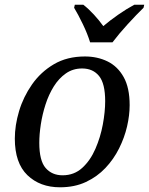

<svg xmlns="http://www.w3.org/2000/svg" viewBox="-20 -786 633 816"><path d="M235 10Q150 10 96.5 -41.5Q43 -93 43 -197Q43 -253 61 -313.5Q79 -374 116 -427Q153 -480 209 -513Q265 -546 341 -546Q394 -546 437 -525Q480 -504 505.5 -458.5Q531 -413 531 -339Q531 -296 520 -248.5Q509 -201 486 -155Q463 -109 428 -72Q393 -35 345 -12.5Q297 10 235 10ZM246 -41Q295 -41 329.5 -72.5Q364 -104 385.5 -153.5Q407 -203 417 -257Q427 -311 427 -356Q427 -431 401 -463Q375 -495 329 -495Q290 -495 260 -474Q230 -453 208.5 -418.5Q187 -384 173.5 -342Q160 -300 153.5 -257.5Q147 -215 147 -179Q147 -103 174 -72Q201 -41 246 -41ZM363 -606Q352 -642 332 -683.5Q312 -725 295 -753L298 -766H334Q357 -748 379.5 -723.5Q402 -699 419 -675Q447 -699 483 -724Q519 -749 551 -766H593L590 -753Q561 -725 523.5 -684Q486 -643 458 -606Z"/></svg>

Font: NotoSerif-Italic
Style: Regular
Weight: 400
Italic angle: -12°
Designer: Monotype Design Team
Foundry: Monotype Imaging Inc.
Version: Version 2.007; ttfautohint (v1.8) -l 8 -r 50 -G 200 -x 14 -D